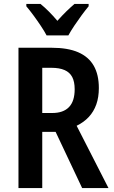

<svg xmlns="http://www.w3.org/2000/svg" viewBox="-20 -957 578 977"><path d="M243 -714Q325 -714 378 -691Q431 -668 457 -622.5Q483 -577 483 -509Q483 -462 470 -425.5Q457 -389 432 -362Q407 -335 370 -317L532 0H398L263 -286H195V0H74V-714ZM242 -612H195V-382H246Q302 -382 331 -412Q360 -442 360 -503Q360 -541 347.5 -565Q335 -589 308.5 -600.5Q282 -612 242 -612ZM217 -777Q206 -798 188 -825Q170 -852 150.5 -878.5Q131 -905 114 -925V-937H186Q206 -921 228 -899Q250 -877 272 -851Q297 -879 317 -898.5Q337 -918 359 -937H431V-925Q415 -906 395.5 -879.5Q376 -853 358 -826Q340 -799 328 -777Z"/></svg>

Font: Noto Sans Khmer Condensed SemiBold
Style: Regular
Weight: 600
Width: 3
Designer: Danh Hong and the Monotype Design Team
Foundry: Monotype Imaging Inc.
Version: Version 2.004